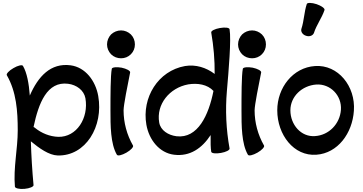

<svg xmlns="http://www.w3.org/2000/svg" viewBox="-20 -1007 2435 1288"><path d="M26 -502C90 -391 99 -261 99 -133C99 -7 69 119 80 245C81 256 110 263 144 260C179 257 206 245 205 235C196 137 190 39 187 -59C244 -12 308 34 367 36C555 41 675 -159 639 -363C621 -465 553 -556 453 -569C320 -586 236 -495 180 -366C174 -446 161 -519 134 -565C129 -574 100 -568 70 -550C40 -533 20 -511 26 -502ZM371 -89C314 -91 259 -113 215 -149C212 -152 208 -154 205 -155C239 -316 296 -463 437 -445C493 -438 543 -402 553 -348C576 -215 494 -86 371 -89Z M885 -709C885 -734 876 -758 858 -776C840 -793 817 -803 792 -803C767 -803 743 -793 725 -776C708 -758 698 -734 698 -709C698 -684 708 -661 725 -643C743 -625 767 -616 792 -616C817 -616 840 -625 858 -643C876 -661 885 -684 885 -709ZM730 -546C721 -500 721 -360 721 -267C721 -164 721 -43 764 31C770 41 798 34 828 17C858 0 878 -22 872 -31C831 -103 809 -184 809 -267C809 -302 836 -436 853 -521C855 -532 829 -546 796 -553C762 -559 733 -556 730 -546Z M1397 -789C1413 -697 1421 -604 1420 -511C1363 -554 1293 -576 1221 -564C1041 -532 930 -353 962 -170C980 -69 1049 19 1148 31C1254 44 1335 -12 1393 -101C1392 -53 1393 -13 1397 11C1399 22 1428 25 1462 19C1496 13 1522 0 1520 -11C1497 -138 1491 -268 1502 -396C1514 -535 1532 -741 1520 -811C1518 -822 1489 -825 1455 -819C1421 -813 1395 -800 1397 -789ZM1164 -93C1109 -100 1057 -132 1048 -185C1027 -307 1117 -418 1243 -441C1305 -451 1371 -441 1412 -397C1380 -235 1307 -76 1164 -93Z M1764 -709C1764 -734 1755 -758 1737 -776C1719 -793 1696 -803 1671 -803C1646 -803 1622 -793 1604 -776C1587 -758 1577 -734 1577 -709C1577 -684 1587 -661 1604 -643C1622 -625 1646 -616 1671 -616C1696 -616 1719 -625 1737 -643C1755 -661 1764 -684 1764 -709ZM1609 -546C1600 -500 1600 -360 1600 -267C1600 -164 1600 -43 1643 31C1649 41 1677 34 1707 17C1737 0 1757 -22 1751 -31C1710 -103 1688 -184 1688 -267C1688 -302 1715 -436 1732 -521C1734 -532 1708 -546 1675 -553C1641 -559 1612 -556 1609 -546Z M2086 -786C2103 -840 2139 -886 2157 -940C2160 -951 2136 -968 2104 -979C2071 -990 2041 -990 2038 -980C2020 -926 2020 -868 2002 -814C1996 -795 2010 -774 2033 -767C2056 -759 2079 -768 2086 -786ZM2102 31C2246 21 2344 -113 2354 -264C2366 -428 2248 -575 2093 -564C1945 -554 1840 -419 1840 -267C1840 -103 1951 42 2102 31ZM1928 -267C1928 -360 2006 -433 2102 -440C2196 -446 2274 -366 2267 -270C2260 -176 2187 -100 2093 -94C2000 -87 1928 -170 1928 -267Z"/></svg>

Font: Nupuram
Style: Bold
Weight: 700
Designer: Santhosh Thottingal (santhosh.thottingal@gmail.com)
Foundry: SMC
Version: Version 1.000